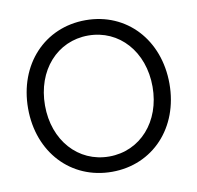

<svg xmlns="http://www.w3.org/2000/svg" viewBox="-68 -628 730 710"><g transform="rotate(-10 297.0 -273.5)"><path d="M297.4 11.7C451.2 11.7 562.5 -107.9 562.5 -272.5C562.5 -438 451.2 -557.6 297.4 -557.6C143.1 -557.6 31.7 -438 31.7 -272.5C31.7 -107.9 143.1 11.7 297.4 11.7ZM95.2 -272.5C95.2 -404.3 180.2 -500 296.9 -500C413.6 -500 499 -404.3 499 -272.5C499 -141.6 413.6 -45.9 296.9 -45.9C180.2 -45.9 95.2 -141.6 95.2 -272.5Z"/></g></svg>

Font: Guggenheim Sans Display Light
Style: Regular
Weight: 300
Designer: Modified by Tom Baber under direction of Pentagram Design 2023
Foundry: rsms
Version: Version 1.001;Glyphs 3.1.2 (3151)